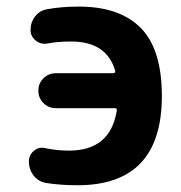

<svg xmlns="http://www.w3.org/2000/svg" viewBox="-20 -547 540 574"><path d="M215.8 -527.3Q337.9 -527.3 400.9 -463.4Q463.9 -399.4 463.9 -259.8Q463.9 6.8 211.9 6.8Q160.2 6.8 118.2 0Q94.7 -3.9 80.6 -22Q66.4 -40 66.4 -64.5Q66.4 -84 82 -96.7Q97.7 -109.4 118.2 -103.5Q152.3 -96.7 186.5 -96.7Q309.6 -96.7 329.1 -215.8Q331.1 -223.6 322.3 -223.6H147.5Q125 -223.6 109.9 -238.8Q94.7 -253.9 94.7 -275.9Q94.7 -297.9 109.9 -313Q125 -328.1 147.5 -328.1H317.4Q326.2 -328.1 324.2 -335.9Q298.8 -422.9 192.4 -422.9Q152.3 -422.9 122.1 -417Q102.5 -413.1 86.9 -425.8Q71.3 -438.5 71.3 -457Q71.3 -480.5 85 -498Q98.6 -515.6 121.1 -519.5Q164.1 -527.3 215.8 -527.3Z"/></svg>

Font: Rounded Mgen+ 2m bold
Style: Bold
Weight: 700
Designer: [Source Han Sans]
Ryoko NISHIZUKA  (kana & ideographs); Paul D. Hunt (Latin, Greek & Cyrillic); Wenlong ZHANG  (bopomofo
Version: Version 1.059.20150602